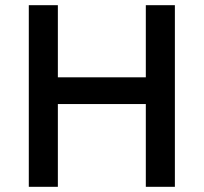

<svg xmlns="http://www.w3.org/2000/svg" viewBox="-20 -720 786 740"><path d="M91 0V-700H203V-422H542V-700H654V0H542V-319H203V0Z"/></svg>

Font: Geologica Roman
Style: Regular
Weight: 400
Designer: Sindre Bremnes, Frode Helland
Foundry: Monokrom Skriftforlag AS
Version: Version 1.010;gftools[0.9.28]